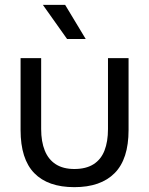

<svg xmlns="http://www.w3.org/2000/svg" viewBox="-20 -767 616 793"><path d="M287 6Q178 6 121.5 -52Q65 -110 65 -230V-527H150V-234Q150 -182 165 -145Q180 -108 210.5 -88.5Q241 -69 287 -69Q335 -69 366 -88.5Q397 -108 411.5 -145Q426 -182 426 -234V-527H511V-230Q511 -110 453.5 -52Q396 6 287 6ZM257 -606 157 -747H249L334 -606Z"/></svg>

Font: Onest
Style: Regular
Weight: 400
Designer: Dmitri Voloshin, Andrey Kudryavtsev
Foundry: Dmitri Voloshin, Andrey Kudryavtsev
Version: Version 1.000;gftools[0.9.33]